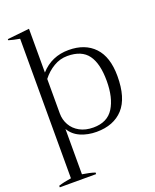

<svg xmlns="http://www.w3.org/2000/svg" viewBox="-171 -804 926 1147"><g transform="rotate(-20 292.0 -230.5)"><path d="M6 236Q40 225 87 218V-669Q46 -676 17 -685V-692L157 -707V-429Q227 -507 335 -507Q439 -507 498 -445Q557 -383 557 -261Q557 -122 496.5 -56Q436 10 327 10Q272 10 226.5 -9.5Q181 -29 157 -70V218Q204 225 237 236V246H6ZM487 -256Q487 -366 447 -421Q407 -476 316 -476Q269 -476 228 -451.5Q187 -427 157 -388V-168Q157 -129 176 -95Q195 -61 231.5 -41Q268 -21 318 -21Q407 -21 447 -85Q487 -149 487 -256Z"/></g></svg>

Font: Trirong Light
Style: Regular
Weight: 300
Designer: Katatrad Team
Foundry: CadsonDemak
Version: Version 1.001